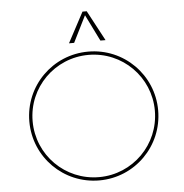

<svg xmlns="http://www.w3.org/2000/svg" viewBox="-55 -846 869 907"><g transform="rotate(-5 379.5 -392.5)"><path d="M293 -649.9H317.4L379.9 -775.4L441.9 -649.9H466.3L389.6 -793.5H369.6ZM379.9 7.8C548.8 7.8 685.1 -128.4 685.1 -297.9C685.1 -466.8 548.8 -603 379.9 -603C210.4 -603 74.2 -466.8 74.2 -297.9C74.2 -128.4 210.4 7.8 379.9 7.8ZM379.9 -7.8C219.2 -7.8 89.8 -137.2 89.8 -297.9C89.8 -458 219.2 -587.4 379.9 -587.4C540 -587.4 669.4 -458 669.4 -297.9C669.4 -137.2 540 -7.8 379.9 -7.8Z"/></g></svg>

Font: Now Thin
Style: Regular
Weight: 100
Designer: Alfredo Marco Pradil
Foundry: Alfredo Marco Pradil
Version: Version 1.200;hotconv 1.0.109;makeotfexe 2.5.65596